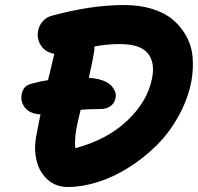

<svg xmlns="http://www.w3.org/2000/svg" viewBox="-20 -767 783 759"><path d="M248 -27.8Q200.2 -27.8 167.7 -57.4Q135.3 -86.9 124.3 -133.5Q113.3 -180.2 124 -232.9Q126.5 -247.6 132.1 -275.1Q137.7 -302.7 140.1 -314.9Q98.6 -316.9 79.1 -341.1Q59.6 -365.2 65.9 -396Q69.3 -412.1 78.4 -422.1Q87.4 -432.1 107.9 -437Q142.1 -446.3 169.9 -450.2Q181.6 -501.5 194.8 -554.2Q158.2 -561 141.4 -587.9Q124.5 -614.7 130.9 -647Q134.8 -666.5 149.2 -683.1Q163.6 -699.7 186 -705.1Q339.8 -747.1 471.2 -747.1Q532.2 -747.1 581.8 -731.7Q631.3 -716.3 663.8 -688.7Q696.3 -661.1 717 -623.3Q737.8 -585.4 741.5 -541Q745.1 -496.6 736.8 -446.8Q722.7 -374 685.3 -307.1Q647.9 -240.2 597.2 -190.4Q546.4 -140.6 486.6 -103.3Q426.8 -65.9 365.2 -46.9Q303.7 -27.8 248 -27.8ZM280.8 -252Q274.4 -208.5 277.8 -181.2Q402.8 -214.4 482.9 -290Q563 -365.7 581.1 -457Q593.8 -521 563.7 -556.9Q533.7 -592.8 454.1 -592.8Q399.4 -592.8 353 -583V-567.9Q347.7 -532.2 331.1 -459Q362.3 -457.5 385.3 -449.2Q408.2 -440.9 419.4 -428.7Q430.7 -416.5 435.1 -404.3Q439.5 -392.1 437 -380.9Q433.6 -359.9 417.5 -347.9Q401.4 -335.9 377 -335.9Q332 -335.9 298.8 -333Q287.1 -287.1 280.8 -252Z"/></svg>

Font: Shantell Sans Bouncy
Style: Bold Italic
Weight: 700
Italic angle: -11.31°
Designer: Stephen Nixon, Anya Danilova, Shantell Martin
Foundry: Arrow Type
Version: Version 1.006;[9816181b4]